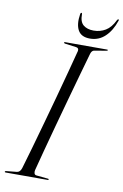

<svg xmlns="http://www.w3.org/2000/svg" viewBox="-99 -914 623 969"><g transform="rotate(10 213.0 -430.0)"><path d="M145 -37.5Q143 -28 145.5 -20.8Q148 -13.5 156.5 -12.5L216 -6.5Q221 -6.5 221 -3.5Q221 0 217 0H1Q-4 0 -4 -3Q-4 -7 2 -7.5L56 -13Q72.5 -14.5 79.5 -36.5Q93 -81.5 111 -144.8Q129 -208 149 -280Q169 -352 188.8 -424Q208.5 -496 225.2 -559.2Q242 -622.5 253.5 -667Q256.5 -683 241 -685L184 -692.5Q177.5 -693.5 177.5 -697Q177.5 -700 182 -700H398Q401.5 -700 401.5 -697.5Q401.5 -694.5 395 -693.5L335 -683.5Q322 -682 316.5 -663.5Q303.5 -618.5 285.8 -555Q268 -491.5 248 -419.5Q228 -347.5 208.5 -276Q189 -204.5 172.5 -142.5Q156 -80.5 145 -37.5ZM313 -782.5Q347 -782.5 374.2 -798.8Q401.5 -815 420.5 -854.5Q423.5 -860 427 -860Q431.5 -860 429 -853Q411.5 -800.5 379.2 -770Q347 -739.5 302 -739.5Q257 -739.5 240.5 -770Q224 -800.5 232.5 -853Q233.5 -860 238 -860Q241.5 -860 241.5 -854.5Q241 -814.5 260.8 -798.5Q280.5 -782.5 313 -782.5Z"/></g></svg>

Font: Fraunces 144pt Light
Style: Italic
Weight: 300
Italic angle: -16°
Version: Version 1.000;[0bf87f6ff]